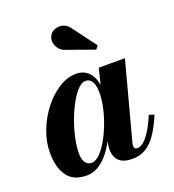

<svg xmlns="http://www.w3.org/2000/svg" viewBox="-132 -815 840 928"><g transform="rotate(-20 288.0 -351.5)"><path d="M157 10Q88 10 57 -34.5Q26 -79 26 -152.5Q26 -210 47.8 -266.2Q69.5 -322.5 105.5 -368.5Q141.5 -414.5 185.5 -442.2Q229.5 -470 274.5 -470Q305.5 -470 327 -454.8Q348.5 -439.5 359.8 -410.8Q371 -382 371 -342.5Q371 -317 364.8 -281.2Q358.5 -245.5 346 -205.8Q333.5 -166 315.2 -127.8Q297 -89.5 273.2 -58.5Q249.5 -27.5 220.5 -8.8Q191.5 10 157 10ZM200 -39.5Q219.5 -39.5 240.5 -59.5Q261.5 -79.5 281 -112.8Q300.5 -146 316.2 -186.2Q332 -226.5 341.2 -268.2Q350.5 -310 350.5 -346Q350.5 -370 345.5 -386.8Q340.5 -403.5 330.5 -412.8Q320.5 -422 306 -422Q286.5 -422 265.8 -400.5Q245 -379 225.5 -343.5Q206 -308 190.5 -266Q175 -224 165.8 -181.2Q156.5 -138.5 156.5 -103.5Q156.5 -73.5 167.8 -56.5Q179 -39.5 200 -39.5ZM393 10Q346 10 324 -11Q302 -32 302 -69.5Q302 -78.5 302.8 -85.5Q303.5 -92.5 304.5 -97.5L320 -177.5L347 -257.5L361.5 -350L388.5 -460H523L417 -62Q415 -54 415 -46.5Q415 -40 418.5 -35.2Q422 -30.5 430.5 -30.5Q445.5 -30.5 462 -43Q478.5 -55.5 497.5 -84.5Q516.5 -113.5 538 -163.5L564 -154.5Q539.5 -96 514 -59.8Q488.5 -23.5 459 -6.8Q429.5 10 393 10ZM407 -546 273 -594Q249 -600 235.5 -616.5Q222 -633 220 -653Q218 -673 229 -689Q235.5 -699.5 248.2 -705.8Q261 -712 276.2 -712.5Q291.5 -713 306.5 -705.5Q321.5 -698 333 -680.5L420.5 -563.5Z"/></g></svg>

Font: Bodoni Moda 9pt
Style: Bold Italic
Weight: 700
Italic angle: -13°
Designer: Owen Earl
Foundry: indestructible type
Version: Version 2.004